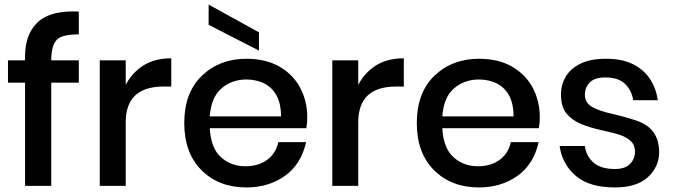

<svg xmlns="http://www.w3.org/2000/svg" viewBox="-20 -816 2959 843"><path d="M205 0H90V-453H15V-551H90V-569Q90 -660 140 -713Q190 -766 302 -766L326 -765V-665Q256 -665 232 -644Q205 -619 205 -551H326V-453H205Z M532 0H418V-551H532V-443Q558 -495 608 -527.5Q658 -560 732 -560V-436H698Q532 -436 532 -279Z M789 0ZM789 0ZM1062 7Q941 7 865 -68.5Q789 -144 789 -276Q789 -409 866.5 -483.5Q944 -558 1062 -558Q1147 -558 1207 -523.5Q1267 -489 1298 -430.5Q1329 -372 1329 -302Q1329 -274 1325 -253H901Q906 -165 950.5 -125.5Q995 -86 1057 -86Q1114 -86 1152.5 -114Q1191 -142 1202 -192H1324Q1302 -94 1230.5 -43.5Q1159 7 1062 7ZM1214 -305Q1214 -411 1140 -450Q1104 -467 1062 -467Q998 -467 952.5 -428Q907 -389 901 -305ZM1117 -594 896 -707V-796L1117 -674Z M1553 0H1439V-551H1553V-443Q1579 -495 1629 -527.5Q1679 -560 1753 -560V-436H1719Q1553 -436 1553 -279Z M2083 7Q1962 7 1886 -68.5Q1810 -144 1810 -276Q1810 -409 1887.5 -483.5Q1965 -558 2083 -558Q2168 -558 2228 -523.5Q2288 -489 2319 -430.5Q2350 -372 2350 -302Q2350 -274 2346 -253H1922Q1927 -165 1971.5 -125.5Q2016 -86 2078 -86Q2135 -86 2173.5 -114Q2212 -142 2223 -192H2345Q2323 -94 2251.5 -43.5Q2180 7 2083 7ZM2235 -305Q2235 -411 2161 -450Q2125 -467 2083 -467Q2019 -467 1973.5 -428Q1928 -389 1922 -305Z M2680 7Q2568 7 2508.5 -43.5Q2449 -94 2437 -175H2548Q2553 -132 2585 -103Q2617 -74 2680 -74Q2725 -74 2746.5 -96.5Q2768 -119 2768 -150Q2768 -179 2750 -196Q2732 -213 2705 -222.5Q2678 -232 2631 -242Q2568 -256 2530 -272Q2492 -288 2467.5 -317.5Q2443 -347 2443 -401Q2443 -444 2464 -479.5Q2485 -515 2528.5 -536.5Q2572 -558 2641 -558Q2712 -558 2759.5 -534Q2807 -510 2834 -469Q2861 -428 2868 -376H2760Q2754 -419 2724.5 -447.5Q2695 -476 2638 -476Q2591 -476 2569.5 -454Q2548 -432 2548 -400Q2548 -366 2578 -347.5Q2608 -329 2677 -314Q2736 -300 2781 -284Q2874 -250 2874 -148Q2874 -84 2825 -38.5Q2776 7 2680 7Z"/></svg>

Font: Ulagadi Sans Medium
Style: Regular
Weight: 500
Designer: Ninad Kale (Devanagari), Jonny Pinhorn (Latin)
Foundry: Indian Type Foundry
Version: Version 3.01;March 29, 2020;FontCreator 12.0.0.2522 64-bit; 